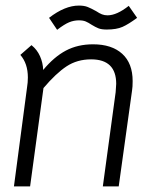

<svg xmlns="http://www.w3.org/2000/svg" viewBox="-20 -669 585 689"><path d="M80 -391Q80 -441 53 -472L93 -507Q113 -491 123.5 -467.5Q134 -444 135 -418Q174 -465 216.5 -487.5Q259 -510 314 -510Q381 -510 418.5 -476Q456 -442 456 -378Q456 -357 454 -345L406 0H349L395 -338Q397 -360 397 -368Q397 -456 307 -456Q257 -456 219 -431Q181 -406 136 -353L88 0H30L77 -355Q80 -373 80 -391ZM263 -649Q282 -649 294.5 -644Q307 -639 325 -629Q337 -621 346 -617.5Q355 -614 366 -614Q399 -614 442 -648L472 -605Q441 -582 419.5 -572.5Q398 -563 363 -563Q344 -563 333 -567.5Q322 -572 309 -580Q297 -588 287.5 -592Q278 -596 263 -596Q245 -596 228 -589Q211 -582 185 -562L156 -605Q213 -649 263 -649Z"/></svg>

Font: Bellota Text
Style: Italic
Weight: 400
Italic angle: -7.5°
Designer: Kemie Guaida
Foundry: Kemie Guaida
Version: Version 4.001